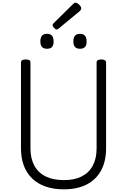

<svg xmlns="http://www.w3.org/2000/svg" viewBox="-20 -1398 951 1437"><path d="M458 19Q381 19 322 -1.5Q263 -22 221.5 -61.5Q180 -101 158.5 -158Q137 -215 137 -288V-930Q137 -942 146 -947.5Q155 -953 173 -953Q191 -953 199.5 -947.5Q208 -942 208 -930V-287Q208 -212 237 -158.5Q266 -105 322 -77.5Q378 -50 458 -50Q537 -50 591.5 -77.5Q646 -105 674.5 -158.5Q703 -212 703 -287V-930Q703 -942 711.5 -947.5Q720 -953 738 -953Q774 -953 774 -930V-288Q774 -191 736.5 -122Q699 -53 628.5 -17Q558 19 458 19ZM332 -1033Q307 -1033 294.5 -1046.5Q282 -1060 282 -1088Q282 -1117 294.5 -1131Q307 -1145 332 -1145Q357 -1145 369 -1131Q381 -1117 381 -1088Q382 -1060 369.5 -1046.5Q357 -1033 332 -1033ZM579 -1033Q554 -1033 541.5 -1046.5Q529 -1060 529 -1088Q529 -1117 541.5 -1131Q554 -1145 579 -1145Q603 -1145 615.5 -1131Q628 -1117 628 -1088Q629 -1060 616 -1046.5Q603 -1033 579 -1033ZM405 -1177Q396 -1177 385 -1188.5Q374 -1200 374 -1209Q374 -1212 374.5 -1215Q375 -1218 380 -1223L527 -1368Q532 -1372 535.5 -1375Q539 -1378 544 -1378Q553 -1378 563.5 -1370.5Q574 -1363 581 -1353.5Q588 -1344 588 -1335Q588 -1330 586 -1326Q584 -1322 577 -1315L421 -1186Q416 -1182 412 -1179.5Q408 -1177 405 -1177Z"/></svg>

Font: Playwrite US Modern Light
Style: Regular
Weight: 300
Designer: Veronika Burian, José Scaglione
Foundry: TypeTogether
Version: Version 1.003